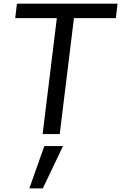

<svg xmlns="http://www.w3.org/2000/svg" viewBox="-20 -731 661 1047"><path d="M140.1 296.4 221.7 65.4H323.7L213.4 296.4ZM212.4 0 290 -632.3H63L72.3 -710.9H621.1L611.8 -632.3H383.3L305.7 0Z"/></svg>

Font: Ride
Style: Italic
Weight: 400
Version: Version 3.000